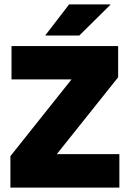

<svg xmlns="http://www.w3.org/2000/svg" viewBox="-20 -847 586 867"><path d="M519 -151V0H27V-142L303 -488.5H32V-639H513.5V-498L236.5 -151ZM292 -827H478.5V-825.5L338 -686.5H185V-688Z"/></svg>

Font: Anek Latin ExtraBold
Style: Regular
Weight: 800
Designer: Yesha Goshar
Foundry: Ek Type
Version: Version 1.003